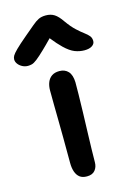

<svg xmlns="http://www.w3.org/2000/svg" viewBox="-164 -836 623 908"><g transform="rotate(-15 148.0 -382.0)"><path d="M146 11Q124 11 111 1Q98 -9 91.5 -27.5Q85 -46 85 -71Q85 -145 84.5 -196.5Q84 -248 83.5 -286Q83 -324 82.5 -357Q82 -390 82 -427Q82 -449 89 -466.5Q96 -484 110.5 -494Q125 -504 148 -504Q175 -504 191 -486.5Q207 -469 208 -433Q208 -412 207.5 -373Q207 -334 205.5 -287.5Q204 -241 202.5 -193.5Q201 -146 200 -107Q199 -68 199 -44Q199 -21 186 -5Q173 11 146 11ZM12 -566Q-3 -566 -16 -573Q-29 -580 -36.5 -590.5Q-44 -601 -44 -612Q-44 -621 -39 -630Q-34 -639 -16.5 -656.5Q1 -674 39 -706Q69 -731 86.5 -746Q104 -761 118.5 -768Q133 -775 154 -775Q178 -775 195.5 -764Q213 -753 232 -725Q254 -694 274 -675.5Q294 -657 309 -646Q324 -635 332 -625Q340 -615 340 -600Q340 -586 326.5 -577Q313 -568 289 -568Q265 -568 242 -577Q219 -586 192 -612Q171 -632 144 -666Q117 -638 98 -620Q72 -595 56.5 -583Q41 -571 31 -568.5Q21 -566 12 -566Z"/></g></svg>

Font: Shantell Sans Light Medium
Style: Regular
Weight: 500
Version: Version 1.008;[ac192a2d6]